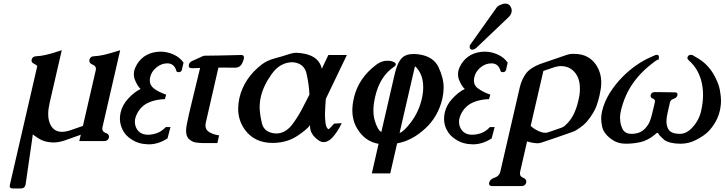

<svg xmlns="http://www.w3.org/2000/svg" viewBox="-20 -772 4016 1064"><path d="M510.3 -381.3Q511.2 -386.2 511.7 -390.1Q511.7 -406.7 493.4 -413.8Q475.1 -420.9 475.1 -435.1Q475.1 -438 475.6 -440.9Q480 -460.4 502 -460.4Q524.9 -461.4 555.2 -467.8Q587.4 -475.1 646 -493.7L547.9 -67.4Q546.9 -62.5 546.9 -58.6Q546.9 -42 565.4 -35.6Q584 -29.3 584 -15.6Q584 -13.2 583.5 -9.8Q579.1 9.8 556.6 9.8H419.4L427.7 -25.4L339.8 5.9Q306.6 17.6 274.9 17.6Q266.6 17.6 258.8 16.6Q221.2 12.7 196.3 -3.4Q168 -21.5 161.6 -27.3L159.7 -10.7L121.6 252L121.1 253.4Q116.7 272.5 94.7 272.5H51.3Q33.7 272.5 33.7 258.8Q33.7 255.9 34.7 252.4L186.5 -405.8Q181.2 -413.1 166.7 -419.7Q152.3 -426.3 155.3 -440.9Q159.7 -460.4 181.6 -460.4Q206.5 -461.4 235.8 -468.3Q252.9 -472.2 269.5 -477.1Q286.1 -481.9 322.3 -493.7L254.9 -201.2Q247.1 -167.5 247.1 -139.6Q247.1 -101.6 262.2 -76.2Q282.2 -41.5 323.2 -41.5Q345.2 -41.5 372.1 -50.8L439.5 -74.2Z M924.8 -67.9 908.2 -4.9Q857.4 27.8 805.2 27.8H802.2Q749 26.9 710.4 1.5Q675.3 -20 659.9 -51.8Q644.5 -83.5 644.5 -113.3Q644.5 -125 646.5 -137.2Q647.5 -142.6 648.4 -148.4Q658.2 -190.9 690.4 -225.6Q726.1 -263.7 759.3 -278.8Q741.2 -294.9 726.6 -332Q721.7 -345.7 721.7 -359.9Q721.7 -369.1 723.6 -378.9Q728 -397.5 740.2 -417.5Q782.7 -483.9 869.1 -485.8Q905.8 -485.8 941.2 -470.2Q976.6 -454.6 997.1 -424.8L987.8 -384.8Q984.9 -372.1 969.7 -372.1Q957.5 -372.1 956.5 -381.8Q944.3 -420.9 907.2 -420.9Q899.4 -420.9 890.6 -419.4Q863.8 -414.1 841.3 -393.3Q818.8 -372.6 812.5 -345.2Q810.1 -335 810.1 -325.7Q810.1 -298.3 835 -280Q859.9 -261.7 900.9 -247.6L893.6 -222.7Q841.8 -221.2 802.2 -203.1Q762.7 -185.1 740.7 -144.5Q732.9 -129.9 729.5 -115.2Q727.1 -105.5 727.5 -96.2Q727.5 -78.1 735.8 -61.5Q754.4 -25.4 800.8 -25.4Q824.2 -25.4 849.9 -34.4Q875.5 -43.5 898.9 -67.9Z M1190.4 -397.5 1120.6 -92.8Q1118.7 -83.5 1118.7 -75.7Q1118.7 -51.3 1142.1 -38.3Q1165.5 -25.4 1194.3 -22L1184.6 21H1106.4Q1086.9 20.5 1064.9 17.6Q1043 14.6 1024.9 -3.9Q1011.2 -18.1 1011.2 -47.9Q1011.2 -66.9 1017.1 -92.3Q1022.5 -118.7 1027.8 -142.1Q1029.3 -147.9 1041.5 -199.7L1088.9 -395.5Q1065.4 -395 1046.9 -394H1043.9Q1022.9 -394 1026.4 -413.1L1026.9 -414.1Q1029.8 -427.2 1045.9 -434.6Q1055.7 -439.5 1090.3 -454.6Q1096.2 -457.5 1099.1 -459Q1109.4 -463.4 1116.7 -463.4L1194.8 -464.4L1316.4 -467.3H1316.9Q1332 -467.3 1332 -453.6Q1332 -450.2 1331.1 -445.3Q1329.6 -438.5 1324.7 -427.2Q1312.5 -397 1284.2 -397Z M1624.5 -479.5Q1745.1 -473.6 1763.7 -390.6L1771.5 -408.2Q1783.7 -433.6 1799.8 -467.3H1902.3L1785.6 -224.1Q1784.7 -211.4 1782.7 -183.1Q1780.8 -154.8 1780.8 -139.6Q1780.8 -118.2 1783.7 -92Q1786.6 -65.9 1799.3 -55.7Q1805.7 -56.6 1831.5 -86.9L1874 -89.4Q1821.3 15.6 1774.9 15.6Q1758.8 15.6 1745.6 5.9Q1698.2 -27.3 1698.2 -71.8Q1698.2 -72.8 1698.2 -78.1Q1681.6 -55.2 1627.9 -19Q1573.2 17.6 1498 20H1490.7Q1390.6 20 1337.4 -52.7Q1299.8 -104.5 1299.8 -169.4Q1299.8 -197.8 1306.6 -228.5Q1332 -338.9 1432.1 -416Q1461.4 -437.5 1504.2 -449Q1546.9 -460.4 1576.2 -470.2Q1602.1 -479.5 1624.5 -479.5ZM1694.8 -247.6Q1692.4 -302.7 1679.2 -362.5Q1666 -422.4 1601.6 -427.2Q1533.2 -427.2 1486.8 -363.3Q1440.4 -299.3 1425.8 -236.8Q1418.9 -208 1418.9 -177.2Q1418.9 -142.6 1431.4 -89.1Q1443.8 -35.6 1510.3 -32.2Q1562 -32.2 1600.6 -83.5Q1629.9 -123 1652.1 -164.6Q1674.3 -206.1 1694.8 -247.6Z M2194.3 -35.2Q2219.2 -43 2259.8 -97.9Q2300.3 -152.8 2316.9 -221.2Q2325.2 -256.3 2325.2 -286.6Q2325.2 -288.1 2325.2 -290Q2325.2 -344.7 2299.3 -382.8Q2285.6 -402.3 2279.8 -403.8H2279.3ZM2180.7 22.5 2142.6 189H2040.5L2078.1 24.9Q2002.9 12.7 1960 -58.6Q1932.6 -103.5 1932.6 -161.1Q1932.6 -192.4 1940.9 -227.5V-229Q1966.8 -339.8 2065.4 -413.6Q2094.7 -435.5 2126 -435.5Q2133.8 -435.5 2142.1 -434.6Q2173.3 -428.2 2173.3 -416Q2173.3 -415 2173.3 -413.6Q2171.9 -407.7 2164.1 -402.3Q2085 -349.6 2059.1 -236.3L2058.6 -233.9Q2049.3 -193.8 2049.3 -160.2Q2049.3 -129.4 2056.6 -104.5Q2072.3 -51.3 2093.3 -40.5L2167 -360.4Q2181.6 -424.8 2207.5 -450.7Q2229 -472.7 2272 -472.7Q2285.2 -472.7 2300.8 -470.7Q2381.8 -459.5 2410.2 -399.7Q2438.5 -339.8 2438.5 -287.1Q2438.5 -258.8 2432.1 -229L2431.6 -226.1Q2408.7 -126.5 2336.9 -60.1Q2262.7 8.3 2180.7 22.5Z M2617.7 -504.9Q2613.8 -502 2609.4 -500Q2601.6 -496.6 2596.7 -496.6Q2586.9 -496.6 2583.5 -506.8Q2582 -512.2 2583 -518.6L2584 -521.5L2727.1 -723.1Q2735.8 -737.3 2750.5 -744.1Q2767.1 -752 2779.8 -752Q2804.7 -752 2813.5 -726.6Q2815.9 -719.2 2815.9 -711.9Q2815.9 -707.5 2814.5 -703.1Q2811 -689 2798.3 -676.8ZM2721.2 -67.9 2704.6 -4.9Q2653.8 27.8 2601.6 27.8H2598.6Q2545.4 26.9 2506.8 1.5Q2471.2 -19.5 2453.6 -56.6Q2440.9 -83 2440.9 -112.8Q2440.9 -124.5 2442.9 -137.2Q2443.8 -142.6 2444.8 -148.4Q2454.6 -190.9 2486.8 -225.6Q2522.5 -263.7 2555.7 -278.8Q2537.6 -294.9 2522.9 -332Q2518.1 -345.7 2518.1 -359.9Q2518.1 -369.1 2520 -378.9Q2524.4 -397.5 2536.6 -417.5Q2579.1 -483.9 2665.5 -485.8Q2702.1 -485.8 2737.3 -470.2Q2772.9 -454.6 2793.5 -424.8L2784.2 -384.8Q2781.2 -372.1 2766.1 -372.1Q2753.9 -372.1 2752.9 -381.8Q2740.7 -420.9 2703.6 -420.9Q2695.8 -420.9 2687 -419.4Q2659.7 -414.1 2637.7 -393.6Q2615.2 -373 2608.9 -345.2Q2606.4 -335 2606.4 -325.7Q2606.4 -298.3 2627.9 -282.7Q2656.2 -261.7 2697.3 -247.6L2689.9 -222.7Q2637.7 -221.2 2598.6 -203.1Q2559.1 -185.1 2537.1 -144.5Q2529.3 -129.9 2525.9 -115.2Q2523.4 -105.5 2523.9 -96.2Q2523.9 -78.1 2532.2 -61.5Q2550.8 -25.4 2597.2 -25.4Q2620.6 -25.4 2646 -34.2Q2671.4 -43 2695.3 -67.9Z M2862.3 180.2Q2861.3 185.1 2861.3 189.5Q2861.3 206.1 2878.9 212.9Q2896.5 219.7 2896.5 233.9Q2896.5 236.8 2896 239.7Q2891.6 259.3 2869.1 259.3H2708.5Q2689.9 259.3 2689.9 245.6Q2689.9 242.7 2690.9 239.7Q2695.3 221.2 2720.9 212.6Q2746.6 204.1 2752.4 180.2L2859.9 -285.6Q2870.6 -331.5 2894.3 -364Q2918 -396.5 2975.1 -418L2983.9 -420.9L3119.1 -467.3Q3137.7 -473.6 3150.4 -473.6Q3163.1 -473.6 3170.9 -473.1Q3242.2 -470.7 3282.2 -414.1Q3312 -370.1 3312 -314.5Q3312 -298.3 3309.6 -281.2Q3306.6 -262.7 3302.7 -244.6Q3294.4 -208 3285.2 -183.6Q3269.5 -143.1 3233.9 -100.1Q3214.8 -77.1 3178.2 -53.7Q3163.6 -43.9 3147.5 -39.1Q3106 -24.4 3064.7 -10.3Q3023.4 3.9 2982.4 17.6Q2969.2 22 2958 22Q2928.2 20.5 2900.9 11.7ZM2991.2 -378.9 2920.9 -74.7Q2933.1 -61.5 2958 -48.8Q2983.4 -36.1 3001.5 -36.1Q3009.3 -36.1 3018.1 -39.1Q3036.1 -44.9 3054.4 -51.3Q3072.8 -57.6 3091.8 -64.5Q3100.1 -67.4 3108.4 -73.7Q3142.6 -102.5 3162.1 -145Q3177.2 -179.2 3184.6 -212.4Q3189 -232.4 3190.9 -241.7Q3193.8 -262.2 3193.8 -280.8Q3193.8 -320.3 3180.2 -348.1Q3159.7 -388.7 3119.6 -401.4Q3104.5 -405.8 3087.4 -405.8Q3082 -405.8 3077.1 -405.3Q3068.8 -404.3 3054.2 -400.4Q3043.5 -396.5 3021.5 -389.2Q2999.5 -381.8 2991.2 -378.9Z M3449.7 24.4Q3408.2 24.4 3380.4 7.3Q3352.5 -9.8 3336.9 -29.8Q3320.8 -48.8 3316.2 -73.5Q3311.5 -98.1 3311.5 -113.3Q3311.5 -133.8 3316.4 -155.3Q3328.1 -206.5 3358.6 -255.9Q3389.2 -305.2 3431.2 -347.2Q3501 -417 3582 -453.6L3611.8 -466.8Q3616.7 -468.3 3620.1 -468.3Q3631.8 -468.3 3631.8 -454.6Q3631.8 -449.2 3630.4 -441.9Q3622.6 -441.9 3609.4 -432.1Q3532.2 -375 3487.3 -310.1Q3440.4 -243.2 3420.4 -156.2Q3416 -137.2 3416 -120.1Q3416 -112.3 3417.7 -96.7Q3419.4 -81.1 3426.8 -64Q3439.9 -30.3 3478.5 -30.3Q3527.3 -30.3 3554.2 -59.1Q3572.3 -78.6 3580.6 -98.6Q3588.9 -118.7 3596.7 -153.3L3609.4 -207Q3612.3 -220.2 3597.4 -225.8Q3582.5 -231.4 3585.9 -245.6Q3589.8 -261.7 3608.9 -261.7L3718.8 -260.3Q3737.8 -260.3 3733.9 -244.1Q3730.5 -230 3713.1 -224.4Q3695.8 -218.8 3692.9 -205.6L3679.2 -145Q3673.3 -120.1 3673.3 -100.6Q3673.3 -74.2 3683.6 -56.2Q3698.2 -30.3 3748 -30.3Q3783.7 -30.3 3815.4 -64Q3853 -103.5 3865.2 -156.2Q3876 -203.1 3876 -246.1Q3876 -288.1 3865.7 -326.2Q3847.7 -390.1 3803.7 -431.2Q3787.6 -445.3 3789.1 -451.7Q3793 -468.3 3808.6 -468.3Q3812.5 -468.3 3817.4 -466.8Q3826.2 -460.9 3834.5 -456.5Q3904.8 -419.4 3941.9 -347.2Q3963.9 -305.2 3969.7 -270.5Q3975.6 -235.8 3975.6 -215.3Q3975.6 -185.5 3968.3 -155.3Q3959.5 -117.7 3937 -83.3Q3914.6 -48.8 3890.1 -29.8Q3865.2 -9.8 3829.1 7.3Q3793 24.4 3752 24.4H3750Q3691.4 24.4 3660.6 2.9Q3656.2 -0.5 3635.7 -21Q3632.8 -23.9 3626.5 -34.7L3620.1 -35.6Q3608.9 -25.4 3603.5 -21.5Q3566.9 7.3 3527.6 15.9Q3488.3 24.4 3449.7 24.4Z"/></svg>

Font: Caudex
Style: Bold
Weight: 700
Italic angle: -13°
Version: Version 1.04